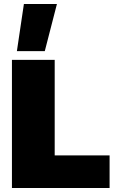

<svg xmlns="http://www.w3.org/2000/svg" viewBox="-20 -945 571 965"><path d="M64.9 -688 100.1 -924.8H266.1L205.1 -688ZM40 0V-644H254.9V-164.1H530.8V0Z"/></svg>

Font: Kanit ExtraBold
Style: Regular
Weight: 800
Designer: Katatrad Team
Foundry: CadsonDemak
Version: Version 1.000;PS 001.000;hotconv 1.0.88;makeotf.lib2.5.64775